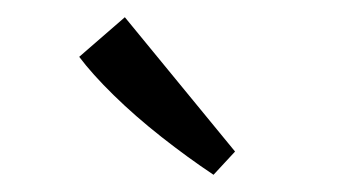

<svg xmlns="http://www.w3.org/2000/svg" viewBox="-20 -663 404 223"><path d="M253 -487 228 -460Q198 -480 167.5 -504Q137 -528 112 -552.5Q87 -577 72 -597L125 -643Z"/></svg>

Font: Yrsa
Style: Regular
Weight: 400
Designer: Anna Giedrys (Yrsa+Rasa design), David Brezina (Yrsa art-direction, Rasa art-direction, design)
Foundry: Rosetta Type Foundry
Version: Version 2.004